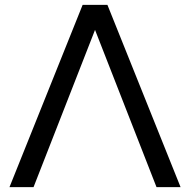

<svg xmlns="http://www.w3.org/2000/svg" viewBox="-20 -770 783 790"><path d="M723 0 422 -750H320L19 0H118L371 -647L624 0Z"/></svg>

Font: Orkney
Style: Regular
Weight: 400
Designer: Samuel Oakes and Alfredo Marco Pradil
Foundry: Alfredo Marco Pradil
Version: 1.0; ttfautohint (v1.5)